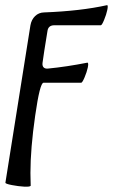

<svg xmlns="http://www.w3.org/2000/svg" viewBox="-20 -452 438 745"><path d="M99.1 269Q95.2 273.4 73.2 272.2Q51.3 271 25.9 266.1Q0.5 261.2 1 256.8L98.1 -354Q102.1 -376 116.2 -389.6Q130.4 -403.3 150.9 -403.8Q293.5 -409.2 396 -432.1Q399.9 -430.2 396.2 -412.8Q392.6 -395.5 384 -374.8Q375.5 -354 371.1 -354H190.9Q167 -354 164.1 -331.1Q149.4 -241.7 145 -208Q143.6 -196.3 149.4 -190.4Q155.3 -184.6 167 -186Q237.8 -192.9 319.8 -209Q324.2 -207 320.6 -189.7Q316.9 -172.4 308.1 -151.6Q299.3 -130.9 294.9 -130.9H148.9Q134.8 -130.9 116.5 -3.2Q98.1 124.5 98.1 219.2Q98.1 225.1 98.6 245.1Q99.1 265.1 99.1 269Z"/></svg>

Font: Junicode SmCond Medium
Style: Italic
Weight: 500
Width: 4
Italic angle: -11°
Designer: Peter S. Baker
Version: Version 2.206